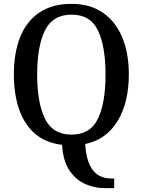

<svg xmlns="http://www.w3.org/2000/svg" viewBox="-20 -745 742 997"><path d="M523 232Q472 232 423.5 211Q375 190 341.5 141.5Q308 93 302 7Q217 -3 161.5 -51Q106 -99 79 -178Q52 -257 52 -359Q52 -470 84.5 -552Q117 -634 184 -679.5Q251 -725 352 -725Q447 -725 513.5 -679.5Q580 -634 614.5 -551.5Q649 -469 649 -358Q649 -213 590.5 -116.5Q532 -20 422 3Q427 73 446 112Q465 151 494 166.5Q523 182 558 182H573V232ZM351 -46Q449 -46 488.5 -128.5Q528 -211 528 -358Q528 -505 488.5 -587Q449 -669 352 -669Q254 -669 213.5 -587Q173 -505 173 -358Q173 -211 213.5 -128.5Q254 -46 351 -46Z"/></svg>

Font: Noto Serif Bengali SemiCondensed Medium
Style: Regular
Weight: 500
Width: 4
Designer: Juan Bruce, Universal Thirst, Indian Type Foundry and the Monotype Design Team.
Foundry: Monotype Imaging Inc.
Version: Version 2.003; ttfautohint (v1.8.4.7-5d5b)